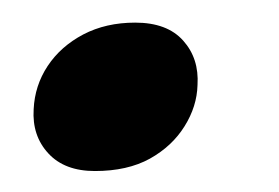

<svg xmlns="http://www.w3.org/2000/svg" viewBox="-20 -146 253 174"><path d="M66 9Q38.5 9 23.8 -7Q9 -23 10.5 -47Q11.5 -68.5 23.2 -86.2Q35 -104 55.5 -114.8Q76 -125.5 102.5 -125.5Q131.5 -125.5 146 -109.2Q160.5 -93 159 -69Q158.5 -49.5 147.2 -31.5Q136 -13.5 115.8 -2.2Q95.5 9 66 9Z"/></svg>

Font: Fraunces 120pt SemiBold
Style: Italic
Weight: 600
Italic angle: -16°
Version: Version 1.000;[b76b70a41]